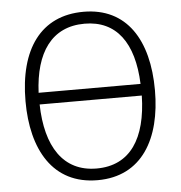

<svg xmlns="http://www.w3.org/2000/svg" viewBox="-52 -775 787 835"><g transform="rotate(-5 341.0 -357.5)"><path d="M623 -358C623 -578 531 -725 343 -725C156 -725 58 -586 58 -359C58 -149 145 10 341 10C535 10 623 -147 623 -358ZM343 -673C482 -673 556 -571 563 -391H118C126 -566 199 -673 343 -673ZM341 -41C195 -41 122 -156 118 -340H564C560 -153 488 -41 341 -41Z"/></g></svg>

Font: Noto Sans SemiCondensed Light
Style: Regular
Weight: 300
Width: 4
Designer: Monotype Design Team
Foundry: Monotype Imaging Inc.
Version: Version 2.013